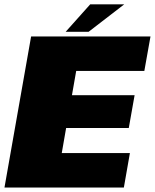

<svg xmlns="http://www.w3.org/2000/svg" viewBox="-42 -838 692 858"><path d="M-22 0H511.5L538.5 -154H234L253.5 -266H533.5L559.5 -412.5H279.5L298.5 -521H603L630.5 -675H97ZM251.5 -696H354L513 -818.5H361Z"/></svg>

Font: Anybody Black
Style: Italic
Weight: 900
Italic angle: -10°
Designer: Tyler Finck
Foundry: Etcetera Type Company
Version: Version 1.113;gftools[0.9.25]